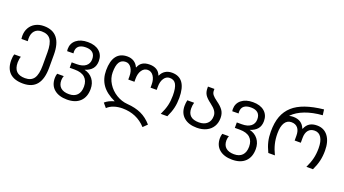

<svg xmlns="http://www.w3.org/2000/svg" viewBox="-69 -1497 4419 2464"><g transform="rotate(20 2140.0 -265.0)"><path d="M42 9Q42 -40 54 -74H144Q138 -62 134 -37.5Q130 -13 130 8Q130 88 168.5 127Q207 166 286 166Q370 166 407.5 111Q445 56 445 -65V-243Q445 -365 407.5 -418.5Q370 -472 285 -472Q224 -472 190 -434Q156 -396 156 -330Q156 -310 158 -292H72Q69 -313 69 -332Q69 -395 96.5 -443.5Q124 -492 174 -519Q224 -546 289 -546Q533 -546 533 -243V-67Q533 87 471.5 163.5Q410 240 285 240Q165 240 103.5 181Q42 122 42 9Z M646 32Q646 1 656 -29H746Q741 -19 737.5 -1.5Q734 16 734 31Q734 98 773.5 132Q813 166 886 166Q959 166 997.5 125Q1036 84 1036 8Q1036 -71 989 -113.5Q942 -156 849 -156H781V-230H849Q929 -230 972 -264Q1015 -298 1015 -358Q1015 -415 982.5 -444Q950 -473 888 -473Q826 -473 793.5 -446.5Q761 -420 761 -368Q761 -360 763 -346L677 -345Q674 -360 674 -373Q674 -452 732.5 -499Q791 -546 889 -546Q989 -546 1046 -497.5Q1103 -449 1103 -365Q1103 -300 1069.5 -259Q1036 -218 969 -197Q1043 -180 1085 -125Q1127 -70 1127 8Q1127 118 1064 179Q1001 240 886 240Q775 240 710.5 186Q646 132 646 32Z M1598 102Q1535 102 1481.5 120Q1428 138 1394 172L1345 114Q1370 92 1399 77.5Q1428 63 1471 51Q1345 -7 1288 -89Q1231 -171 1231 -285Q1231 -414 1281 -480Q1331 -546 1429 -546Q1480 -546 1518.5 -522Q1557 -498 1577 -453H1582Q1615 -546 1733 -546Q1789 -546 1828 -523Q1867 -500 1884 -453H1889Q1909 -498 1947.5 -522Q1986 -546 2038 -546Q2235 -546 2235 -273Q2235 -199 2220.5 -136.5Q2206 -74 2171 0H2081Q2118 -77 2132.5 -139Q2147 -201 2147 -273Q2147 -377 2120.5 -425Q2094 -473 2034 -473Q1986 -473 1956.5 -429Q1927 -385 1927 -316V-271H1843V-314Q1843 -384 1812.5 -428.5Q1782 -473 1733 -473Q1684 -473 1653.5 -428.5Q1623 -384 1623 -314V-271H1539V-316Q1539 -384 1509.5 -428.5Q1480 -473 1433 -473Q1375 -473 1347 -429Q1319 -385 1319 -290Q1319 -210 1363.5 -139Q1408 -68 1481 -23Q1554 22 1636 28Q1746 36 1827 73Q1908 110 1974 186L1919 240Q1793 102 1598 102Z M2333 -201Q2333 -240 2342 -280H2435Q2424 -242 2424 -200Q2424 -133 2462 -98.5Q2500 -64 2577 -64Q2648 -64 2689 -101.5Q2730 -139 2730 -207Q2730 -242 2708.5 -274.5Q2687 -307 2637 -344Q2576 -389 2553.5 -425.5Q2531 -462 2531 -515V-536H2619V-511Q2619 -481 2638 -456.5Q2657 -432 2704 -398Q2765 -355 2793 -313.5Q2821 -272 2821 -212Q2821 -145 2791 -95Q2761 -45 2705 -17.5Q2649 10 2575 10Q2462 10 2397.5 -46Q2333 -102 2333 -201Z M2901 32Q2901 1 2911 -29H3001Q2996 -19 2992.5 -1.5Q2989 16 2989 31Q2989 98 3028.5 132Q3068 166 3141 166Q3214 166 3252.5 125Q3291 84 3291 8Q3291 -71 3244 -113.5Q3197 -156 3104 -156H3036V-230H3104Q3184 -230 3227 -264Q3270 -298 3270 -358Q3270 -415 3237.5 -444Q3205 -473 3143 -473Q3081 -473 3048.5 -446.5Q3016 -420 3016 -368Q3016 -360 3018 -346L2932 -345Q2929 -360 2929 -373Q2929 -452 2987.5 -499Q3046 -546 3144 -546Q3244 -546 3301 -497.5Q3358 -449 3358 -365Q3358 -300 3324.5 -259Q3291 -218 3224 -197Q3298 -180 3340 -125Q3382 -70 3382 8Q3382 118 3319 179Q3256 240 3141 240Q3030 240 2965.5 186Q2901 132 2901 32Z M3486 -268Q3486 -393 3518.5 -479Q3551 -565 3618 -625Q3745 -740 4031 -770L4041 -694Q3907 -684 3804.5 -645Q3702 -606 3641 -543V-539Q3665 -546 3692 -546Q3813 -546 3853 -443H3858Q3880 -497 3919.5 -521.5Q3959 -546 4019 -546Q4115 -546 4169.5 -474Q4224 -402 4224 -276Q4224 -201 4209 -136.5Q4194 -72 4160 0H4070Q4105 -73 4120.5 -137Q4136 -201 4136 -277Q4136 -371 4104 -422Q4072 -473 4013 -473Q3957 -473 3927 -436Q3897 -399 3897 -332V-266H3813V-332Q3813 -400 3782.5 -436.5Q3752 -473 3695 -473Q3638 -473 3606 -423Q3574 -373 3574 -277Q3574 -200 3590 -135Q3606 -70 3640 0H3550Q3515 -73 3500.5 -134.5Q3486 -196 3486 -268Z"/></g></svg>

Font: Noto Sans Georgian
Style: Regular
Weight: 400
Designer: Monotype Design team
Foundry: Monotype Imaging Inc.
Version: Version 1.000